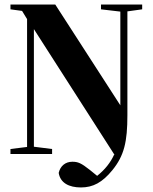

<svg xmlns="http://www.w3.org/2000/svg" viewBox="-20 -677 673 844"><path d="M481 0H483C466 38 441 69 407 96L375 70C337 40 323 34 298 34C267 34 245 53 238 83C245 127 283 147 336 147C389 147 430 125 474 71C526 7 540 -54 540 -171V-627L605 -636V-657H424V-636L509 -626V-214L223 -657H26V-636L77 -629L99 -593V-31L26 -22V0H209V-22L129 -32V-549Z"/></svg>

Font: Source Serif 4 Display
Style: Bold
Weight: 700
Designer: Frank Grießhammer
Foundry: Adobe Systems Incorporated
Version: Version 4.004;hotconv 1.0.117;makeotfexe 2.5.65602